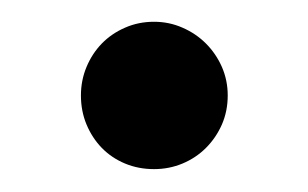

<svg xmlns="http://www.w3.org/2000/svg" viewBox="-20 -144 276 172"><path d="M52.5 -58.5Q52.5 -72 57.5 -84Q62.5 -96 71.2 -105Q80 -114 92 -119.2Q104 -124.5 118 -124.5Q131.5 -124.5 143.5 -119.2Q155.5 -114 164.5 -105Q173.5 -96 178.8 -84Q184 -72 184 -58.5Q184 -44.5 178.8 -32.5Q173.5 -20.5 164.5 -11.5Q155.5 -2.5 143.5 2.5Q131.5 7.5 118 7.5Q104 7.5 92 2.5Q80 -2.5 71.2 -11.5Q62.5 -20.5 57.5 -32.5Q52.5 -44.5 52.5 -58.5Z"/></svg>

Font: TypoPRO Lato
Style: Regular
Weight: 500
Designer: Lukasz Dziedzic with Adam Twardoch and Botio Nikoltchev
Foundry: tyPoland Lukasz Dziedzic
Version: Version 2.010; 2014-09-01; http://www.latofonts.com/